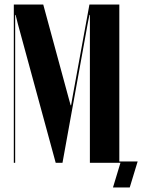

<svg xmlns="http://www.w3.org/2000/svg" viewBox="-20 -719 628 848"><path d="M507 -699H375L301 -294L294 -254H292L281 -294L171 -699H41V0H47V-613V-653H49L59 -613L226 0H256L367 -613L375 -653H377V-613V0H507ZM553 109 588 -6H500V0H512L479 109Z"/></svg>

Font: Moniqa Black
Style: Regular
Weight: 900
Designer: Rajesh Rajput
Foundry: Rajesh Rajput
Version: Version 1.000